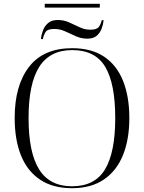

<svg xmlns="http://www.w3.org/2000/svg" viewBox="-20 -978 757 1008"><path d="M215 -938V-958H504V-938ZM195 -773Q197 -795 205.5 -818Q214 -841 232.5 -857Q251 -873 283 -873Q315 -873 343 -860.5Q371 -848 398 -835Q425 -822 454 -822Q489 -822 499.5 -837.5Q510 -853 514 -872H524Q522 -850 513.5 -827.5Q505 -805 487.5 -790Q470 -775 438 -775Q407 -775 379 -787.5Q351 -800 323 -813Q295 -826 265 -826Q229 -826 219 -809.5Q209 -793 205 -773ZM358 10Q257 10 190 -35Q123 -80 90 -162.5Q57 -245 57 -359Q57 -529 132.5 -627Q208 -725 359 -725Q460 -725 526.5 -680.5Q593 -636 626 -553.5Q659 -471 659 -358Q659 -247 626 -164.5Q593 -82 526 -36Q459 10 358 10ZM358 0Q478 0 531.5 -89Q585 -178 585 -358Q585 -539 532.5 -627Q480 -715 359 -715Q242 -715 186 -627Q130 -539 130 -358Q130 -177 185.5 -88.5Q241 0 358 0Z"/></svg>

Font: Noto Serif Display Light
Style: Regular
Weight: 300
Designer: Monotype Design Team
Foundry: Monotype Imaging Inc.
Version: Version 2.009